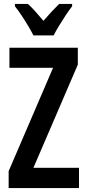

<svg xmlns="http://www.w3.org/2000/svg" viewBox="-20 -957 443 977"><path d="M382 0H24V-86L250 -612H28V-714H376V-628L150 -103H382ZM150 -777Q140 -797 124 -824Q108 -851 90 -878Q72 -905 56 -925V-937H122Q140 -921 160 -898.5Q180 -876 201 -851Q225 -879 242.5 -897.5Q260 -916 281 -937H347V-925Q332 -906 314.5 -879.5Q297 -853 280.5 -826Q264 -799 253 -777Z"/></svg>

Font: Noto Sans Khmer UI ExtraCondensed SemiBold
Style: Regular
Weight: 600
Width: 2
Designer: Danh Hong and the Monotype Design Team
Foundry: Monotype Imaging Inc.
Version: Version 2.002; ttfautohint (v1.8.4.7-5d5b)